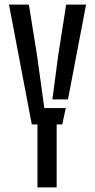

<svg xmlns="http://www.w3.org/2000/svg" viewBox="-20 -820 416 840"><path d="M143.9 0V-275.7H119.1L19.3 -800H106.3L142.2 -576.6L173.9 -347.2H267.8L252.4 -275.7H227.9V0ZM209.2 -385.2 234.5 -576.6 269.5 -800H356.6L277.4 -385.2Z"/></svg>

Font: Big Shoulders Stencil Text SC Thin
Style: Regular
Weight: 100
Designer: Patric King
Foundry: XO Type Co
Version: Version 2.001